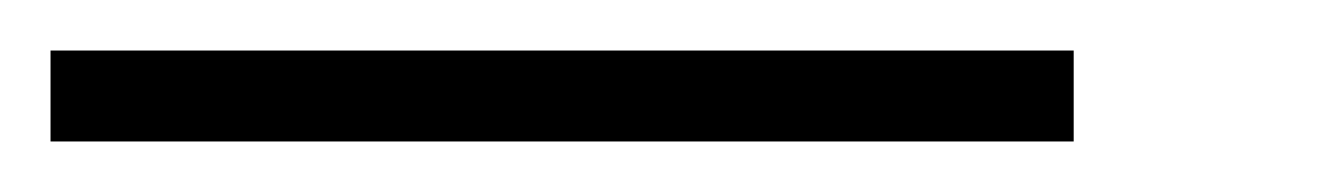

<svg xmlns="http://www.w3.org/2000/svg" viewBox="-35 -9 532 76"><path d="M-15 47V11H390V47Z"/></svg>

Font: Source Serif 4 60pt
Style: Italic
Weight: 400
Italic angle: -12°
Version: Version 4.004;hotconv 1.0.116;makeotfexe 2.5.65601